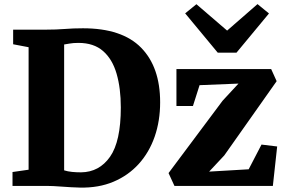

<svg xmlns="http://www.w3.org/2000/svg" viewBox="-20 -884 1358 913"><path d="M116 -77V-659.5L42.5 -673.5V-743H199Q247.5 -743 287.5 -746.2Q327.5 -749.5 374.5 -749.5Q560.5 -749.5 651 -657.2Q741.5 -565 741.5 -397.5Q741.5 -309 715.5 -234.2Q689.5 -159.5 639.8 -104.5Q590 -49.5 519.5 -19.8Q449 10 359.5 8Q320 7 275 3.5Q230 0 200.5 0H39.5V-66ZM285 -74Q302.5 -68.5 322.8 -66.5Q343 -64.5 365.5 -64.5Q452 -65.5 503.2 -138.5Q554.5 -211.5 554.5 -373Q554.5 -464 534.5 -533.2Q514.5 -602.5 470.2 -641.2Q426 -680 353 -680Q327.5 -680 310.8 -676.8Q294 -673.5 285 -672.5ZM1114 -486.5 929 -479 897.5 -380H819V-555.5H1269.5L1295.5 -498L1046.5 -145L974.5 -68L1162.5 -79L1223.5 -196.5L1298 -187.5L1277.5 0H809.5L781.5 -61L1038.5 -405ZM914 -864 1060 -738.5 1204.5 -864.5 1259 -820 1104.5 -633.5H1015.5L860.5 -820.5Z"/></svg>

Font: Merriweather Black
Style: Regular
Weight: 900
Designer: Eben Sorkin
Foundry: Eben Sorkin
Version: Version 2.200;gftools[0.9.31]